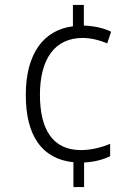

<svg xmlns="http://www.w3.org/2000/svg" viewBox="-20 -744 556 774"><path d="M318 -641V-724H274V-638C155 -623 84 -527 84 -361C84 -197 149 -103 276 -90V10H319V-89C362 -91 396 -101 424 -114V-164C389 -150 350 -139 306 -139C194 -139 141 -220 141 -362C141 -505 200 -591 313 -591C344 -591 380 -583 412 -569L428 -616C398 -631 361 -639 318 -641Z"/></svg>

Font: Noto Sans Armenian SemiCondensed Light
Style: Regular
Weight: 300
Width: 4
Designer: Monotype Design Team
Foundry: Monotype Imaging Inc.
Version: Version 2.008